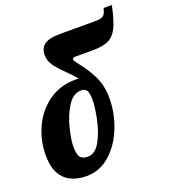

<svg xmlns="http://www.w3.org/2000/svg" viewBox="-153 -864 852 969"><g transform="rotate(-20 273.5 -380.0)"><path d="M28.5 -37.5C56.2 -9.8 95.7 4 147 4C195 4 237.3 -12.7 274 -46C310.7 -79.3 338.8 -121.5 358.5 -172.5C378.2 -223.5 388 -274.3 388 -325C388 -371.7 379.3 -412.3 362 -447C344.7 -481.7 323.7 -514 299 -544C287.7 -558.7 282 -567.3 282 -570C282 -574.7 283.2 -577.8 285.5 -579.5C287.8 -581.2 291 -582 295 -582H391C427 -582 455.2 -586.7 475.5 -596C495.8 -605.3 512.3 -622.7 525 -648C537.7 -673.3 549.3 -712 560 -764H516C512 -748.7 507.7 -737.8 503 -731.5C498.3 -725.2 492 -721 484 -719C476 -717 463.3 -716 446 -716H415H263C225.7 -716 198.3 -710 181 -698C163.7 -686 155 -667.3 155 -642C155 -621.3 161 -602.5 173 -585.5C185 -568.5 203.3 -548 228 -524C250 -502 266.3 -484.7 277 -472L260 -473C204 -473 155.3 -458.3 114 -429C72.7 -399.7 41.2 -361.3 19.5 -314C-2.2 -266.7 -13 -217 -13 -165C-13 -107.7 0.8 -65.2 28.5 -37.5ZM253 -136C235 -102.7 212.3 -86 185 -86C165.7 -86 152.2 -91.2 144.5 -101.5C136.8 -111.8 133 -131.3 133 -160C133 -182.7 138 -214.3 148 -255C158 -295.7 173 -332 193 -364C213 -396 237.7 -412 267 -412C280.3 -412 290 -407.3 296 -398C302 -388.7 305 -371.3 305 -346C305 -323.3 300.8 -291 292.5 -249C284.2 -207 271 -169.3 253 -136Z"/></g></svg>

Font: DonutKreme
Style: Regular
Weight: 400
Designer: Impallari Type
Foundry: Impallari Type
Version: Version 2.100